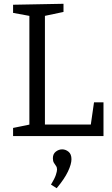

<svg xmlns="http://www.w3.org/2000/svg" viewBox="-20 -718 593 1013"><path d="M476 -178H526V0H49V-43L147 -63L135 -46V-650L147 -632L49 -650V-693L315 -698V-655L206 -632L217 -650V-46L202 -61H471L457 -46ZM279 275 249 256Q268 225 274.5 205.5Q281 186 281 176Q281 165 275.5 157.5Q270 150 264.5 141Q259 132 259 117Q259 94 274.5 82Q290 70 308 70Q326 70 341.5 82.5Q357 95 357 122Q357 148 338.5 187Q320 226 279 275Z"/></svg>

Font: Bitter Thin
Style: Regular
Weight: 400
Version: Version 3.021